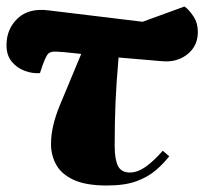

<svg xmlns="http://www.w3.org/2000/svg" viewBox="-21 -557 637 591"><path d="M308 14Q243 14 205.5 -3.5Q168 -21 152 -50Q136 -79 136 -114Q136 -167 163 -232.5Q190 -298 229 -391Q210 -393 191.5 -395Q173 -397 154 -398Q132 -400 124.5 -388Q117 -376 110 -356L102 -332Q79 -330 55 -339Q31 -348 15 -367.5Q-1 -387 -1 -418Q-1 -468 33.5 -500.5Q68 -533 129 -525L418 -490L547 -537Q561 -527 574.5 -506.5Q588 -486 588 -459Q588 -418 559.5 -393Q531 -368 490 -368Q481 -368 438.5 -372Q396 -376 344 -380Q337 -301 334.5 -240Q332 -179 332 -108Q332 -67 342 -46.5Q352 -26 379 -26Q402 -26 426.5 -43Q451 -60 480 -93L500 -76Q482 -53 458 -32.5Q434 -12 398.5 1Q363 14 308 14Z"/></svg>

Font: Literata 72pt Black
Style: Italic
Weight: 900
Italic angle: -2°
Designer: Latin by Veronika Burian and Jose Scaglione. Greek by Irene Vlachou. Cyrillic by Vera Evstafieva
Foundry: TypeTogether
Version: Version 3.002